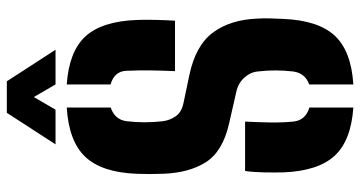

<svg xmlns="http://www.w3.org/2000/svg" viewBox="-260 -760 1029 548"><g transform="rotate(-90 254.0 -485.5)"><path d="M287.5 9V-117Q320 -128.5 324.5 -163Q330.5 -213.5 324.5 -264Q322.5 -285 306.5 -302.5Q290.5 -320 266.5 -325L174.5 -346Q96 -364 65.5 -412Q35 -460 32.5 -535Q31 -575.5 32.5 -610Q36.5 -709 80.8 -756Q125 -803 221.5 -809V-683.5Q187 -672 182.5 -638Q176.5 -586.5 182.5 -535Q185 -515 196.5 -498.2Q208 -481.5 233.5 -476L314.5 -459Q399.5 -441 436 -391.2Q472.5 -341.5 475.5 -264Q476.5 -247 476 -227.8Q475.5 -208.5 474.5 -191Q470.5 -91.5 426.8 -44.2Q383 3 287.5 9ZM325.5 -500Q327 -534.5 327.5 -569Q328 -603.5 326.5 -638Q325.5 -673 287.5 -684V-809Q381.5 -802.5 424.5 -755.8Q467.5 -709 471.5 -610Q472.5 -588.5 471.8 -557.5Q471 -526.5 469.5 -500ZM221.5 9Q127 2.5 83.8 -44.5Q40.5 -91.5 36.5 -191Q36 -215 36.5 -245.5Q37 -276 40.5 -300H181.5Q179.5 -263.5 179 -228Q178.5 -192.5 181.5 -163Q184.5 -127.5 221.5 -116.5ZM116.5 -841 206.5 -980H296.5L386.5 -841H287.5L251.5 -903L215.5 -841Z"/></g></svg>

Font: Big Shoulders Stencil Text Black
Style: Regular
Weight: 900
Designer: Patric King
Foundry: XO Type Co
Version: Version 1.000